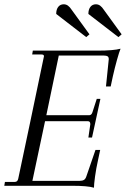

<svg xmlns="http://www.w3.org/2000/svg" viewBox="-31 -866 587 895"><path d="M531 -639Q525 -625 514.5 -587.5Q504 -550 495 -510L485 -463H463L476 -590Q476 -600 470.5 -603.5Q465 -607 454 -607H243L185 -329H386Q396 -330 400 -343L420 -405H437L398 -225H381L390 -287Q390 -301 379 -301H179L120 -23H341Q353 -23 360.5 -27.5Q368 -32 372 -45L414 -167H436L426 -120Q417 -80 412 -43Q407 -6 407 9Q378 0 304 0H-11L-8 -18H38Q51 -18 54 -33L110 -298Q174 -601 174 -604Q174 -612 163 -612H119L122 -630H423Q499 -630 531 -639ZM386 -706 371 -693 231 -801Q231 -822 240.5 -834Q250 -846 266 -846Q277 -846 286 -839.5Q295 -833 304 -819ZM536 -706 521 -693 381 -801Q381 -822 390.5 -834Q400 -846 416 -846Q427 -846 436 -839.5Q445 -833 454 -819Z"/></svg>

Font: Arapey
Style: Italic
Weight: 400
Italic angle: -12°
Designer: Eduardo Rodriguez Tunni
Foundry: Eduardo Rodriguez Tunni
Version: Version 3.000